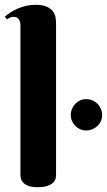

<svg xmlns="http://www.w3.org/2000/svg" viewBox="-24 -780 450 808"><path d="M211.9 -43Q211.9 -36.6 209.7 -27.8Q207.5 -19 199.5 -11.2Q191.4 -3.4 176 2.2Q160.6 7.8 134.8 7.8Q108.9 7.8 94.2 1.7Q79.6 -4.4 72.5 -12.7Q65.4 -21 63.7 -29.8Q62 -38.6 62 -43.9V-673.8Q62 -688 55.4 -698.5Q48.8 -709 33.2 -709Q24.9 -709 18.8 -706.3Q12.7 -703.6 5.9 -698.2L-3.9 -710Q7.3 -719.2 21 -728.3Q34.7 -737.3 51 -744.1Q67.4 -751 85.9 -755.4Q104.5 -759.8 125 -759.8Q156.7 -759.8 174.3 -751.2Q191.9 -742.7 200.2 -730.2Q208.5 -717.8 210.2 -703.9Q211.9 -689.9 211.9 -679.2ZM273.9 -295.9Q273.9 -309.6 279.1 -321.8Q284.2 -334 293 -343.3Q301.8 -352.5 313.5 -357.7Q325.2 -362.8 338.9 -362.8Q352.5 -362.8 364.7 -357.7Q377 -352.5 386.2 -343.3Q395.5 -334 400.6 -321.8Q405.8 -309.6 405.8 -295.9Q405.8 -282.2 400.6 -270.5Q395.5 -258.8 386.2 -250Q377 -241.2 364.7 -236.1Q352.5 -231 338.9 -231Q325.2 -231 313.5 -236.1Q301.8 -241.2 293 -250Q284.2 -258.8 279.1 -270.5Q273.9 -282.2 273.9 -295.9Z"/></svg>

Font: Berkshire Swash
Style: Regular
Weight: 400
Designer: Astigmatic (AOETI)
Foundry: Astigmatic (AOETI)
Version: Version 1.001